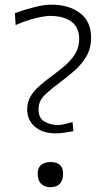

<svg xmlns="http://www.w3.org/2000/svg" viewBox="-20 -770 457 800"><path d="M211.9 -214.3C223.8 -214.3 236.7 -215.2 250.5 -217.6C264.3 -219.5 276.2 -221.4 285.7 -223.3L282.4 -261.4C273.8 -259 263.3 -256.2 251.4 -253.3C239 -250.5 228.6 -249 219.5 -249C198.6 -249.5 180 -254.8 164.3 -264.3C148.6 -273.3 140.5 -290.5 140.5 -315.7C140.5 -338.1 149.5 -358.1 168.1 -375.7C186.2 -392.9 207.1 -410 231 -427.6C251 -442.4 271 -458.1 290.5 -475.7C310 -492.9 326.7 -512.9 340 -535.2C352.9 -557.6 359.5 -583.3 359.5 -613.3C359.5 -658.1 344.3 -692.4 313.3 -715.7C282.4 -739 242.9 -750.5 194.3 -750.5C178.6 -750.5 161 -748.6 142.4 -744.8C123.8 -740.5 105.7 -735.7 88.1 -730.5C70.5 -725.2 54.8 -720 41.9 -715.2L45.2 -665.7C75.2 -678.6 103.8 -688.6 130 -694.8C156.2 -701 176.2 -703.8 190 -703.8C227.6 -703.3 256.7 -695.2 278.1 -679.5C299.5 -663.3 310 -639.5 310 -608.6C310 -585.2 304.8 -564.8 293.8 -546.7C282.9 -528.6 268.6 -512.4 251.9 -497.6C234.8 -482.9 217.1 -469 198.6 -455.2C181 -442.4 163.8 -429 148.1 -415.2C131.9 -401.4 118.6 -386.7 108.6 -370.5C98.6 -353.8 93.3 -335.2 93.3 -314.3C93.3 -284.3 104.3 -260 125.7 -241.9C147.1 -223.3 176.2 -214.3 211.9 -214.3ZM190 10C206.7 10 219.5 5.2 229 -3.8C238.1 -12.9 242.9 -27.1 242.9 -46.7C242.9 -78.6 225.2 -94.8 190.5 -94.8C174.3 -94.8 161.4 -91 151.9 -83.3C141.9 -75.2 137.1 -63.3 137.1 -46.7C137.1 -27.1 141.9 -12.9 151.9 -3.8C161.4 5.2 174.3 10 190 10Z"/></svg>

Font: Pinar Light
Style: Regular
Weight: 300
Designer: Amin Abedi
Version: Version 2.00;September 9, 2021;FontCreator 13.0.0.2683 64-bi